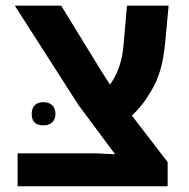

<svg xmlns="http://www.w3.org/2000/svg" viewBox="-20 -651 662 671"><path d="M41.5 0V-115.2H315.9L382.3 -111.8L253.4 -285.2L31.7 -631.3H193.8L336.4 -398.9L364.3 -355.5Q384.3 -382.8 396.2 -417Q408.2 -451.2 411.6 -492.7L423.8 -631.3H569.3L557.6 -505.4Q555.2 -481.4 552 -461.2Q548.8 -440.9 544.7 -423.1Q540.5 -405.3 534.2 -388.2Q527.8 -369.6 518.6 -351.6Q509.3 -333.5 496.6 -314.5Q485.4 -295.9 471.2 -279.1Q457 -262.2 440.9 -247.1L565.9 -84.5V0ZM131.3 -212.9Q90.8 -212.9 90.8 -252.9Q90.8 -272.9 101.6 -283.4Q112.3 -293.9 131.8 -293.9Q151.9 -293.9 162.8 -283Q173.8 -272 173.8 -252.9Q173.8 -234.4 162.6 -223.6Q151.4 -212.9 131.3 -212.9Z"/></svg>

Font: Wonky
Style: Regular
Weight: 400
Designer: Monotype Design Team
Foundry: Monotype Imaging Inc.
Version: Version 3.000